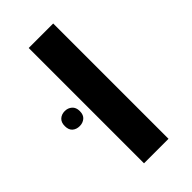

<svg xmlns="http://www.w3.org/2000/svg" viewBox="-220 -651 704 704"><g transform="rotate(-45 132.0 -299.0)"><path d="M82 0V-598H209V0ZM-27 -302Q-27 -321 -16 -331Q-5 -341 12 -341Q28 -341 39.5 -331Q51 -321 51 -302Q51 -282 39.5 -272.5Q28 -263 12 -263Q-5 -263 -16 -272.5Q-27 -282 -27 -302Z"/></g></svg>

Font: Noto Sans Hebrew SemiBold
Style: Regular
Weight: 600
Designer: Monotype Design Team
Foundry: Monotype Imaging Inc.
Version: Version 2.003